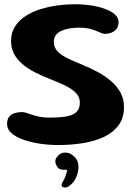

<svg xmlns="http://www.w3.org/2000/svg" viewBox="-20 -644 632 885"><path d="M249 24.5Q204.5 24.5 162.2 18Q120 11.5 86 -0.8Q52 -13 32.2 -31Q12.5 -49 12.5 -72Q12.5 -93.5 22.2 -105.8Q32 -118 48.2 -122.8Q64.5 -127.5 83.5 -127.5Q92 -127.5 109 -121.2Q126 -115 150.5 -108.5Q175 -102 206 -102Q241.5 -102 268 -104.8Q294.5 -107.5 312.2 -115Q330 -122.5 339 -136Q348 -149.5 348 -171Q348 -190.5 337.8 -205.5Q327.5 -220.5 309.2 -233Q291 -245.5 266.2 -256.5Q241.5 -267.5 212.5 -279Q174.5 -293.5 141.8 -310.2Q109 -327 84 -348Q59 -369 45 -395.2Q31 -421.5 31 -455Q31 -494 49.5 -522.5Q68 -551 99 -570.8Q130 -590.5 168.2 -602.2Q206.5 -614 247 -619.2Q287.5 -624.5 324 -624.5Q365 -624.5 401.5 -618.8Q438 -613 466.2 -602.2Q494.5 -591.5 510.5 -576.5Q526.5 -561.5 526.5 -542.5Q526.5 -523.5 517.5 -511.5Q508.5 -499.5 494.2 -493.8Q480 -488 463.5 -488Q454 -488 438.8 -495.2Q423.5 -502.5 400.8 -509.5Q378 -516.5 345 -516.5Q323.5 -516.5 302.8 -513.2Q282 -510 265 -502.8Q248 -495.5 238 -483Q228 -470.5 228 -451Q228 -431.5 238 -416.8Q248 -402 265.5 -390.2Q283 -378.5 306.8 -367.8Q330.5 -357 358 -346Q395.5 -331 430.2 -312.2Q465 -293.5 492.5 -269.8Q520 -246 535.8 -216.5Q551.5 -187 551.5 -150Q551.5 -102 527.8 -68.5Q504 -35 462.2 -14.5Q420.5 6 365.8 15.2Q311 24.5 249 24.5ZM275 220Q265 217.5 264.2 211.5Q263.5 205.5 267 198Q272.5 189.5 277.5 178.5Q282.5 167.5 285 158Q287.5 151.5 288.5 146.2Q289.5 141 287.5 139.5Q285.5 138 281.5 138.2Q277.5 138.5 272 138.5Q261.5 138.5 253 133.8Q244.5 129 241.5 120Q235 109.5 235 98.5Q235 87.5 246 75.5Q259.5 59 280.5 59.2Q301.5 59.5 316 72.5Q335 86.5 339.8 107.8Q344.5 129 337 157.5Q333 173 324.2 186.8Q315.5 200.5 305 208.5Q298.5 215 290.5 218.2Q282.5 221.5 275 220Z"/></svg>

Font: Gluten Medium
Style: Regular
Weight: 500
Designer: Tyler Finck
Foundry: Etcetera Type Company
Version: Version 1.300